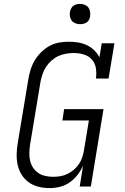

<svg xmlns="http://www.w3.org/2000/svg" viewBox="-20 -957 640 985"><path d="M234 8Q205 8 177.5 1Q150 -6 128 -21.5Q106 -37 91.5 -60Q77 -83 71 -109.5Q65 -136 65.5 -165Q66 -194 71 -223L125 -548Q129 -573 136.5 -598Q144 -623 157.5 -646Q171 -669 190.5 -688.5Q210 -708 233.5 -721Q257 -734 282.5 -738.5Q308 -743 333 -743Q358 -743 381.5 -739Q405 -735 426 -725Q447 -715 463.5 -699Q480 -683 490 -663L502 -735H567L537 -554H472Q476 -580 472 -606.5Q468 -633 451.5 -651.5Q435 -670 410 -677.5Q385 -685 358 -685Q339 -685 318.5 -681.5Q298 -678 279.5 -669.5Q261 -661 244.5 -646.5Q228 -632 216.5 -614.5Q205 -597 198.5 -577.5Q192 -558 188 -539L134 -213Q131 -193 130.5 -172.5Q130 -152 134.5 -132.5Q139 -113 149.5 -97Q160 -81 176 -70Q192 -59 212 -54.5Q232 -50 252 -50Q252 -50 252 -50Q252 -50 252 -50Q271 -50 289.5 -53Q308 -56 325.5 -64.5Q343 -73 358.5 -86Q374 -99 385 -115.5Q396 -132 402 -150Q408 -168 411 -187L436 -339H300L309 -397H511L446 0H389L406 -107Q395 -82 377.5 -59.5Q360 -37 337 -21Q314 -5 287 1.5Q260 8 234 8ZM391 -833Q378 -833 366.5 -837.5Q355 -842 348 -851Q341 -860 339 -872.5Q337 -885 339 -898Q341 -906 345.5 -914.5Q350 -923 357.5 -928Q365 -933 373.5 -935Q382 -937 391 -937Q403 -937 414.5 -932.5Q426 -928 433 -919Q440 -910 442 -897.5Q444 -885 442 -872Q441 -864 436.5 -855.5Q432 -847 424.5 -842Q417 -837 408 -835Q399 -833 391 -833Z"/></svg>

Font: Iosevka Etoile Light Oblique
Style: Regular
Weight: 300
Italic angle: -9°
Designer: Belleve Invis
Foundry: Belleve Invis
Version: Version 15.5.2; ttfautohint (v1.8.4)